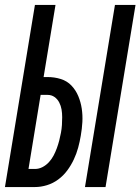

<svg xmlns="http://www.w3.org/2000/svg" viewBox="-29 -755 567 775"><path d="M314 0 435 -735H518L397 0ZM-9 0 112 -735H195L147 -444H163Q191 -444 216.5 -436Q242 -428 259.5 -409.5Q277 -391 287 -367Q297 -343 301 -316.5Q305 -290 303.5 -262.5Q302 -235 297 -207Q293 -183 286.5 -159Q280 -135 269 -111.5Q258 -88 242.5 -67Q227 -46 206 -30.5Q185 -15 160.5 -7.5Q136 0 112 0ZM86 -73H112Q128 -73 142.5 -80.5Q157 -88 168.5 -100.5Q180 -113 187.5 -127.5Q195 -142 200.5 -157Q206 -172 210 -187.5Q214 -203 217 -219Q220 -235 221 -250.5Q222 -266 222 -282Q222 -298 219.5 -313Q217 -328 210 -341.5Q203 -355 191 -363.5Q179 -372 163 -372H135Z"/></svg>

Font: Iosevka Term Curly Md Obl
Style: Regular
Weight: 500
Italic angle: -9°
Designer: Belleve Invis
Foundry: Belleve Invis
Version: Version 32.3.0